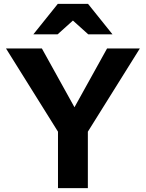

<svg xmlns="http://www.w3.org/2000/svg" viewBox="-20 -970 752 990"><path d="M279 0V-291L11 -720H196L364 -417L532 -720H701L433 -291V0ZM152 -793 278 -950H434L560 -793H435L356 -864L277 -793Z"/></svg>

Font: Instrument Sans
Style: Bold
Weight: 700
Designer: Rodrigo Fuenzalida
Foundry: fragTYPE
Version: Version 1.000; ttfautohint (v1.8.4.7-5d5b);gftools[0.9.28]